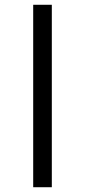

<svg xmlns="http://www.w3.org/2000/svg" viewBox="-20 -782 357 804"><path d="M119 -762H197V2H119Z"/></svg>

Font: Halant Medium
Style: Regular
Weight: 500
Designer: Hitesh Malaviya (Devanagari), Satya Rajpurohit (Latin)
Foundry: Indian Type Foundry
Version: Version 1.101;PS 1.0;hotconv 1.0.78;makeotf.lib2.5.61930; tt